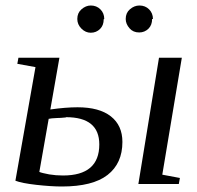

<svg xmlns="http://www.w3.org/2000/svg" viewBox="-20 -669 717 698"><path d="M641 -459 570 -34 634 -22 630 0H483L558 -459ZM163 -271Q219 -279 262 -279Q341 -279 383 -246Q425 -213 425 -153Q425 -75 371 -33Q317 9 205 9Q166 9 112 3Q59 -3 36 -12L109 -425L43 -437L47 -459H196ZM220 -243 219 -242Q217 -242 213 -241.5Q209 -241 201.5 -240.5Q194 -240 188 -240Q165 -239 157 -237L123 -44Q132 -40 159 -35Q183 -31 209 -31Q341 -31 341 -144Q341 -243 220 -243ZM536 -600H533Q533 -578 520 -565Q506 -551 486 -551Q464 -551 451 -566Q437 -582 437 -600Q437 -622 452 -635Q468 -649 487 -649Q508 -649 522 -635Q536 -621 536 -600ZM359 -600 357 -599Q357 -577 344 -564Q330 -550 310 -550Q291 -550 276 -565Q261 -580 261 -600Q261 -622 276 -635Q292 -649 310 -649Q331 -649 345 -635Q359 -621 359 -600Z"/></svg>

Font: Libra Serif Modern
Style: Italic
Weight: 400
Italic angle: -12°
Designer: Stefan Peev, Context Ltd
Foundry: Stefan Peev, Context Ltd
Version: Version 1.000